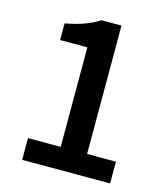

<svg xmlns="http://www.w3.org/2000/svg" viewBox="-110 -826 800 913"><g transform="rotate(15 290.0 -369.5)"><path d="M84 0V-107H245V-597H111V-679Q165 -689 204.5 -703.5Q244 -718 277 -739H375V-107H517V0Z"/></g></svg>

Font: Noto Sans TC SemiBold
Style: Regular
Weight: 600
Designer: Ryoko NISHIZUKA  (kana, bopomofo & ideographs); Paul D. Hunt (Latin, Greek & Cyrillic); Sandoll Communications , Soo-you
Foundry: Adobe
Version: Version 2.004-H2;hotconv 1.0.118;makeotfexe 2.5.65603